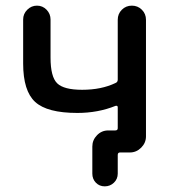

<svg xmlns="http://www.w3.org/2000/svg" viewBox="-20 -540 609 680"><path d="M254 -140Q147 -140 104.5 -179Q62 -218 62 -315V-471Q62 -491 76.5 -505.5Q91 -520 111 -520Q131 -520 145 -505.5Q159 -491 159 -471V-336Q159 -268 182.5 -245Q206 -222 271 -222Q339 -222 389 -246Q397 -249 397 -258V-470Q397 -491 411.5 -505.5Q426 -520 447 -520Q468 -520 482.5 -505.5Q497 -491 497 -470V-57Q497 -34 480 -17Q463 0 440 0H437H405Q397 0 397 9V75Q397 94 383.5 107Q370 120 351 120Q332 120 319.5 107Q307 94 307 75V-21Q307 -44 323.5 -61Q340 -78 363 -78H388Q397 -78 397 -86V-160Q397 -167 389 -165Q327 -140 254 -140Z"/></svg>

Font: Rounded Mplus 1c Medium
Style: Regular
Weight: 500
Version: Version 1.059.20150529